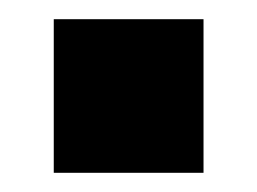

<svg xmlns="http://www.w3.org/2000/svg" viewBox="-20 -540 268 200"><path d="M36 -360V-520H192V-360Z"/></svg>

Font: Tektur Condensed
Style: Bold
Weight: 700
Width: 3
Designer: Adam Jagosz
Foundry: Adam Jagosz
Version: Version 1.005;gftools[0.9.30]